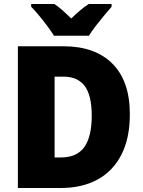

<svg xmlns="http://www.w3.org/2000/svg" viewBox="-20 -947 720 967"><path d="M634 -372Q634 -250 591 -167Q548 -84 470 -42Q392 0 284 0H70V-714H299Q459 -714 546.5 -626Q634 -538 634 -372ZM442 -365Q442 -467 406.5 -514Q371 -561 299 -561H255V-154H287Q367 -154 404.5 -206Q442 -258 442 -365ZM252 -767Q239 -788 218.5 -815.5Q198 -843 176 -869.5Q154 -896 137 -913V-927H254Q276 -912 295.5 -894.5Q315 -877 339 -854Q363 -877 384 -895Q405 -913 427 -927H542V-913Q526 -895 504.5 -869Q483 -843 462 -816Q441 -789 428 -767Z"/></svg>

Font: Noto Sans Gujarati SemiCondensed Black
Style: Regular
Weight: 900
Width: 4
Designer: Jelle Bosma - Monotype Design Team, Universal Thirst
Foundry: Monotype Imaging Inc.
Version: Version 2.106; ttfautohint (v1.8.4.7-5d5b)